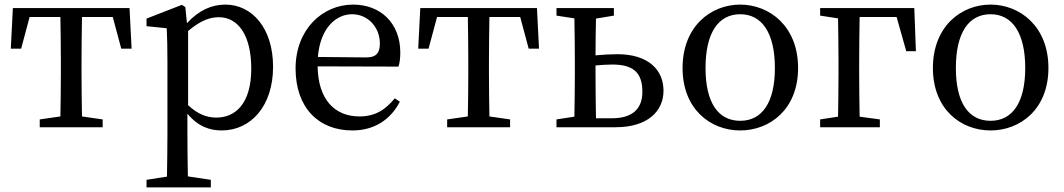

<svg xmlns="http://www.w3.org/2000/svg" viewBox="-20 -554 4634 836"><path d="M471 -480 508 -342H553L544 -519H36L27 -342H72L109 -480H243C244 -424 245 -344 245 -289V-230C245 -177 244 -102 243 -47L153 -34V0H427V-34L337 -47C336 -102 335 -177 335 -230V-289C335 -344 336 -424 337 -480Z M799 -419C858 -469 899 -479 933 -479C1016 -479 1074 -402 1074 -255C1074 -104 1006 -42 922 -42C880 -42 841 -57 799 -96ZM787 -523 772 -533 618 -473V-440L706 -431C708 -387 709 -348 709 -287V31C709 90 708 153 707 215L618 229V262H898V229L798 214C797 152 796 88 796 28V-59C843 -2 895 14 945 14C1073 14 1169 -93 1169 -263C1169 -431 1078 -534 961 -534C903 -534 846 -510 794 -453Z M1364 -306C1375 -436 1446 -492 1513 -492C1584 -492 1634 -433 1634 -365C1634 -329 1623 -304 1575 -304ZM1715 -264C1720 -279 1723 -300 1723 -325C1723 -454 1636 -534 1518 -534C1383 -534 1267 -425 1267 -256C1267 -85 1367 14 1514 14C1611 14 1681 -34 1721 -111L1699 -126C1660 -79 1617 -47 1545 -47C1438 -47 1365 -120 1363 -265Z M2245 -480 2282 -342H2327L2318 -519H1810L1801 -342H1846L1883 -480H2017C2018 -424 2019 -344 2019 -289V-230C2019 -177 2018 -102 2017 -47L1927 -34V0H2201V-34L2111 -47C2110 -102 2109 -177 2109 -230V-289C2109 -344 2110 -424 2111 -480Z M2575 -39C2574 -95 2573 -175 2573 -230V-269C2597 -271 2623 -273 2645 -273C2738 -273 2777 -238 2777 -154C2777 -77 2730 -39 2644 -39ZM2653 -486V-519H2403V-486L2481 -474C2482 -418 2483 -342 2483 -289V-230C2483 -177 2482 -101 2481 -46L2403 -34V0H2661C2800 0 2869 -70 2869 -159C2869 -250 2803 -318 2668 -318C2639 -318 2605 -316 2573 -313C2573 -363 2574 -426 2575 -473Z M3203 14C3331 14 3455 -77 3455 -258C3455 -440 3330 -534 3203 -534C3075 -534 2952 -439 2952 -258C2952 -78 3074 14 3203 14ZM3203 -28C3107 -28 3052 -107 3052 -258C3052 -410 3107 -492 3203 -492C3298 -492 3354 -410 3354 -258C3354 -107 3298 -28 3203 -28Z M3884 -480 3926 -331H3968L3961 -519H3551V-486L3629 -474C3630 -418 3631 -342 3631 -287V-230C3631 -177 3630 -101 3629 -46L3551 -34V0H3811V-34L3723 -46C3722 -101 3721 -177 3721 -230V-287C3721 -344 3722 -424 3723 -480Z M4293 14C4421 14 4545 -77 4545 -258C4545 -440 4420 -534 4293 -534C4165 -534 4042 -439 4042 -258C4042 -78 4164 14 4293 14ZM4293 -28C4197 -28 4142 -107 4142 -258C4142 -410 4197 -492 4293 -492C4388 -492 4444 -410 4444 -258C4444 -107 4388 -28 4293 -28Z"/></svg>

Font: Source Han Serif JP Medium
Style: Regular
Weight: 500
Designer: Ryoko NISHIZUKA 西塚涼子 (kana & ideographs); Frank Grießhammer (Latin, Greek & Cyrillic); Wenlong ZHANG 张文龙 (bopomofo); San
Foundry: Adobe Systems Incorporated
Version: Version 1.001;PS 1.001;hotconv 16.6.54;makeotf.lib2.5.65590